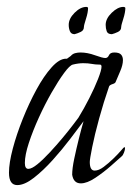

<svg xmlns="http://www.w3.org/2000/svg" viewBox="-20 -533 383 556"><path d="M30 3Q6 3 6 -33Q6 -61 17 -102.5Q28 -144 46 -189Q64 -234 85.5 -273.5Q107 -313 129.5 -338Q152 -363 171 -363H174L185 -371Q190 -377 197.5 -379Q205 -381 213 -381Q233 -381 255 -373Q277 -365 285 -365Q292 -365 295.5 -373Q299 -381 311 -381Q325 -381 330.5 -375Q336 -369 336 -359Q336 -345 328 -326.5Q320 -308 315 -296Q314 -292 306 -289.5Q298 -287 296 -283Q280 -237 267 -189.5Q254 -142 247 -107Q240 -72 240 -64Q240 -39 254 -39Q266 -39 280 -49.5Q294 -60 307.5 -73Q321 -86 330 -96.5Q339 -107 340 -107Q342 -107 342 -103Q342 -99 339 -91Q336 -83 332 -80Q322 -71 301 -52.5Q280 -34 256 -18Q232 -2 214 -2Q193 -2 189 -27Q189 -45 195 -73.5Q201 -102 208.5 -132Q216 -162 222 -182Q207 -162 183.5 -131Q160 -100 132.5 -69.5Q105 -39 78 -18Q51 3 30 3ZM62 -44Q72 -44 88.5 -57.5Q105 -71 124.5 -92Q144 -113 161.5 -134Q179 -155 191.5 -171.5Q204 -188 207 -192Q223 -218 238.5 -248.5Q254 -279 264 -304.5Q274 -330 274 -340Q274 -346 269 -346H266Q256 -346 245.5 -348Q235 -350 221 -350Q207 -350 191 -346Q182 -344 165.5 -321.5Q149 -299 129.5 -265Q110 -231 92.5 -192.5Q75 -154 63.5 -119Q52 -84 52 -61Q52 -44 62 -44ZM304 -434Q292 -434 289 -442.5Q286 -451 286 -461Q286 -479 303.5 -496Q321 -513 337 -513Q342 -513 343 -510Q343 -497 337 -478.5Q331 -460 331 -455Q331 -445 321.5 -440.5Q312 -436 304 -434ZM196 -434Q186 -434 182.5 -442.5Q179 -451 179 -461Q179 -479 196 -496Q213 -513 230 -513Q234 -513 235 -510Q235 -497 229 -478.5Q223 -460 223 -455Q223 -445 213.5 -440.5Q204 -436 196 -434Z"/></svg>

Font: Bilbo
Style: Regular
Weight: 400
Designer: Robert E. Leuschke
Foundry: Robert E. Leuschke
Version: Version 1.100